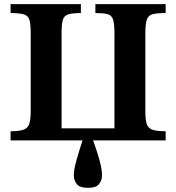

<svg xmlns="http://www.w3.org/2000/svg" viewBox="-20 -677 849 926"><path d="M405 229Q365 229 350.5 211Q336 193 336 168Q336 156 338.5 140Q341 124 350 91.5Q359 59 378 0H31V-44Q73 -44 93.5 -51.5Q114 -59 121 -79.5Q128 -100 128 -139V-520Q128 -563 121.5 -582.5Q115 -602 94 -608Q73 -614 31 -614V-657H370V-614Q329 -614 309 -607.5Q289 -601 283 -581Q277 -561 277 -518V-58H532V-516Q532 -563 525 -583.5Q518 -604 498 -609Q478 -614 440 -614V-657H779V-614Q737 -614 716 -608.5Q695 -603 688 -582Q681 -561 681 -516V-140Q681 -102 687 -81Q693 -60 713.5 -52Q734 -44 779 -44V0H429Q449 56 458 88.5Q467 121 469.5 138.5Q472 156 472 169Q472 193 457.5 211Q443 229 405 229Z"/></svg>

Font: STIX Two Text
Style: Bold
Weight: 700
Designer: Ross Mills, John Hudson & Paul Hanslow, Tiro Typeworks Ltd; with prior portions MicroPress Inc., and Coen Hoffman.
Foundry: Tiro Typeworks Ltd
Version: Version 2.13 b171